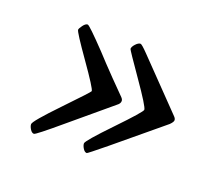

<svg xmlns="http://www.w3.org/2000/svg" viewBox="-60 -427 472 420"><g transform="rotate(20 175.5 -216.5)"><path d="M39 -102Q39 -109 89 -161Q139 -213 139 -215Q139 -221 102 -273.5Q65 -326 65 -331Q65 -334 70.5 -341.5Q76 -349 81 -349Q85 -349 128 -304Q140 -291 148 -282.5Q156 -274 172 -257.5Q188 -241 204 -225Q208 -221 208 -217Q208 -211 201 -206Q159 -171 108 -128Q56 -84 52 -84Q47 -84 43 -90.5Q39 -97 39 -102ZM162 -102Q162 -108 211.5 -159.5Q261 -211 261 -216Q261 -223 224 -276Q187 -329 187 -331Q187 -336 193 -342.5Q199 -349 204 -349Q207 -349 222 -333.5Q237 -318 327 -225Q331 -221 331 -217Q331 -213 324 -206Q178 -84 175 -84Q170 -84 166 -90.5Q162 -97 162 -102Z"/></g></svg>

Font: OFL Sorts Mill Goudy TT
Style: Italic
Weight: 500
Italic angle: -6°
Version: Version 003.000